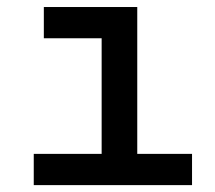

<svg xmlns="http://www.w3.org/2000/svg" viewBox="-20 -538 626 558"><path d="M78.1 0H538.1V-90.8H378.9V-517.6H107.4V-426.8H275.4V-90.8H78.1Z"/></svg>

Font: Cascadia Code PL
Style: Regular
Weight: 400
Monospace: yes
Designer: Aaron Bell
Foundry: Saja Typeworks
Version: Version 2404.023